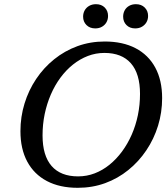

<svg xmlns="http://www.w3.org/2000/svg" viewBox="-20 -885 800 916"><path d="M183 -239Q183 -142.5 226.2 -93Q269.5 -43.5 352.5 -43.5Q394 -43.5 431.8 -58Q469.5 -72.5 502.5 -99.2Q535.5 -126 562.2 -162.2Q589 -198.5 608.2 -242.2Q627.5 -286 637.8 -335.5Q648 -385 648 -437Q648 -533.5 604.5 -583Q561 -632.5 478 -632.5Q437 -632.5 399.2 -618Q361.5 -603.5 328.2 -577Q295 -550.5 268.2 -514.2Q241.5 -478 222.5 -434Q203.5 -390 193.2 -340.8Q183 -291.5 183 -239ZM753.5 -417Q753.5 -348.5 734 -285.2Q714.5 -222 678.2 -168Q642 -114 592.2 -73.8Q542.5 -33.5 481.5 -11.2Q420.5 11 351 11Q265 11 203.8 -21.2Q142.5 -53.5 110 -114Q77.5 -174.5 77.5 -259Q77.5 -327.5 97 -391Q116.5 -454.5 152.5 -508.2Q188.5 -562 238.5 -602.2Q288.5 -642.5 349.5 -664.8Q410.5 -687 479.5 -687Q565.5 -687 626.8 -655Q688 -623 720.8 -562.5Q753.5 -502 753.5 -417ZM434.5 -749.5Q408.5 -749.5 392.5 -765.5Q376.5 -781.5 376.5 -805.5Q376.5 -822 384 -835.5Q391.5 -849 405.5 -857Q419.5 -865 438 -865Q464 -865 479.8 -849Q495.5 -833 495.5 -809Q495.5 -792.5 488.2 -779.2Q481 -766 467.2 -757.8Q453.5 -749.5 434.5 -749.5ZM625 -749.5Q599 -749.5 583.2 -765.5Q567.5 -781.5 567.5 -805.5Q567.5 -822 574.8 -835.5Q582 -849 596 -857Q610 -865 628.5 -865Q654.5 -865 670.5 -849Q686.5 -833 686.5 -809Q686.5 -792.5 679 -779.2Q671.5 -766 657.8 -757.8Q644 -749.5 625 -749.5Z"/></svg>

Font: Newsreader 16pt 16pt Medium
Style: Italic
Weight: 500
Italic angle: -17°
Version: Version 1.003